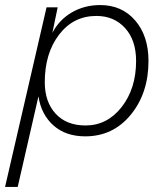

<svg xmlns="http://www.w3.org/2000/svg" viewBox="-39 -529 659 759"><path d="M357 -509Q443 -509 495.5 -448Q548 -387 548 -288Q548 -161 478 -75.5Q408 10 298 10Q221 10 172.5 -33Q124 -76 113 -148L31 210H-19L145 -500H189L168 -399Q195 -451 245 -480Q295 -509 357 -509ZM299 -33Q385 -33 442 -106Q499 -179 499 -288Q499 -370 455.5 -418Q412 -466 342 -466Q251 -466 194.5 -392Q138 -318 138 -204Q138 -126 181 -79.5Q224 -33 299 -33Z"/></svg>

Font: Elaine Sans Light
Style: Italic
Weight: 300
Italic angle: -13°
Designer: Wei Huang
Foundry: Wei Huang
Version: Version 2.001;December 24, 2019;FontCreator 12.0.0.2547 64-b